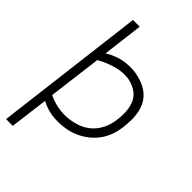

<svg xmlns="http://www.w3.org/2000/svg" viewBox="-259 -788 1045 1045"><g transform="rotate(45 264.0 -265.0)"><path d="M6 170 113 -700H165L136 -466Q192 -500 248 -506.5Q304 -513 347 -501Q430 -482 466 -422Q502 -362 488 -252Q478 -164 425.5 -106.5Q373 -49 293 -28Q239 -16 187.5 -20Q136 -24 86 -50L58 170ZM281 -79Q348 -94 388 -141Q428 -188 436 -258Q446 -335 423 -385Q400 -435 331 -453Q284 -464 229 -449Q174 -434 130 -408L91 -100Q135 -78 185 -72.5Q235 -67 281 -79Z"/></g></svg>

Font: Kulim Park ExtraLight
Style: Italic
Weight: 275
Italic angle: -8°
Designer: Noponies / Dale Sattler
Foundry: Noponies
Version: Version 1.000; ttfautohint (v1.8.3)